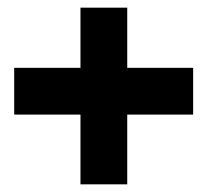

<svg xmlns="http://www.w3.org/2000/svg" viewBox="-20 -528 545 501"><path d="M17 -229H190V-47H312V-229H484V-351H312V-508H190V-351H17Z"/></svg>

Font: Charger Sport
Style: UltNrw
Weight: 1000
Designer: Jasper
Foundry: Cannot Into Space Fonts
Version: Version 1.1